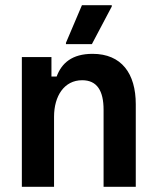

<svg xmlns="http://www.w3.org/2000/svg" viewBox="-20 -720 601 740"><path d="M334.2 -550 410.8 -695V-700H295.8L234.2 -555V-550ZM188.3 0V-270C188.3 -350 227.5 -410.8 296.7 -410.8C354.2 -410.8 379.2 -370 379.2 -296.7V0H503.3V-318.3C503.3 -436.7 448.3 -512.5 336.7 -512.5C257.5 -512.5 217.5 -476.7 198.3 -425H178.3V-500H64.2V0Z"/></svg>

Font: Familjen Grotesk SemiBold
Style: Regular
Weight: 600
Designer: Anders Wikstroem, Jonas Baeckman, Matilda Gysing, Kristian Moeller
Foundry: Familjen STHLM AB
Version: Version 2.000